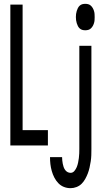

<svg xmlns="http://www.w3.org/2000/svg" viewBox="-20 -759 540 1002"><path d="M425 -601Q417 -601 409.5 -603Q402 -605 396 -610.5Q390 -616 386.5 -623Q383 -630 380.5 -638Q378 -646 377 -654Q376 -662 376 -670Q376 -678 377 -686Q378 -694 380.5 -702Q383 -710 386.5 -717Q390 -724 396 -729.5Q402 -735 409.5 -737Q417 -739 425 -739Q433 -739 440.5 -737Q448 -735 454 -729.5Q460 -724 464 -717Q468 -710 470.5 -702Q473 -694 473.5 -686Q474 -678 474 -670Q474 -662 473.5 -654Q473 -646 470.5 -638Q468 -630 464 -623Q460 -616 454 -610.5Q448 -605 440.5 -603Q433 -601 425 -601ZM34 0V-735H98V-80H230V0ZM348 223Q330 223 313.5 216.5Q297 210 284.5 197Q272 184 263.5 167.5Q255 151 250 133Q245 115 243 97.5Q241 80 241 61H304Q304 70 305 78.5Q306 87 307.5 95.5Q309 104 312 112.5Q315 121 320 128Q325 135 332.5 139Q340 143 348 143Q360 143 368 133.5Q376 124 380.5 113Q385 102 387.5 90Q390 78 391.5 66Q393 54 393.5 42Q394 30 394 19V-520H457V19Q457 35 456.5 51Q456 67 453.5 83Q451 99 447.5 115Q444 131 438.5 145.5Q433 160 425 174.5Q417 189 406 200Q395 211 379.5 217Q364 223 348 223Z"/></svg>

Font: Iosevka Bendy Medium
Style: Regular
Weight: 500
Monospace: yes
Designer: Belleve Invis
Foundry: Belleve Invis
Version: Version 30.1.2